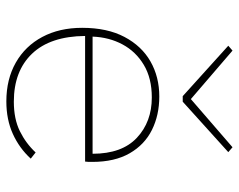

<svg xmlns="http://www.w3.org/2000/svg" viewBox="-92 -632 735 590"><g transform="rotate(90 275.0 -337.5)"><path d="M292 10Q224 10 173 -19Q122 -48 94 -100.5Q66 -153 66 -223Q66 -300 94 -353Q122 -406 169.5 -433Q217 -460 277 -460Q334 -460 379.5 -437.5Q425 -415 451.5 -369Q478 -323 478 -254Q478 -246 478 -243Q478 -240 477 -232H91Q92 -125 145.5 -69Q199 -13 293 -13Q346 -13 383.5 -31.5Q421 -50 449 -80L468 -65Q436 -30 392 -10Q348 10 292 10ZM93 -255H453Q453 -345 404 -391Q355 -437 280 -437Q221 -437 180 -412.5Q139 -388 117 -347Q95 -306 93 -255ZM136 -685 285 -557 433 -685 448 -672 293 -532H276L121 -672Z"/></g></svg>

Font: Inconsolata SemiExpanded ExtraLight
Style: Regular
Weight: 200
Width: 6
Monospace: yes
Designer: Raph Levien, Cyreal, Brenton Simpson
Foundry: Raph Levien, Cyreal, Google
Version: Version 3.001; ttfautohint (v1.8.2.53-6de2)